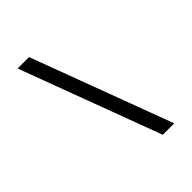

<svg xmlns="http://www.w3.org/2000/svg" viewBox="-278 -992 1307 1307"><g transform="rotate(-45 375.0 -339.0)"><path d="M240 -848 620 170H510L130 -848Z"/></g></svg>

Font: Martian Mono Custom sWd Rg
Style: Regular
Weight: 400
Width: 6
Monospace: yes
Designer: Alex Havermale
Foundry: Evil Martians
Version: Version 1.000